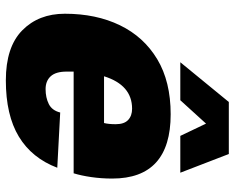

<svg xmlns="http://www.w3.org/2000/svg" viewBox="-93 -698 803 657"><g transform="rotate(90 308.5 -369.5)"><path d="M255 12Q141 12 84 -44Q27 -100 27 -190Q27 -297 66.5 -378.5Q106 -460 182.5 -506Q259 -552 371 -552Q591 -552 591 -352Q591 -315 586 -280.5Q581 -246 573 -220H225Q225 -208 225 -196Q225 -159 241 -141.5Q257 -124 285 -124Q314 -124 336 -135Q358 -146 365 -174L554 -164Q521 -77 447.5 -32.5Q374 12 255 12ZM352 -420Q271 -420 241 -324H401Q403 -332 404 -342Q405 -352 405 -364Q405 -393 390.5 -406.5Q376 -420 352 -420ZM193 -585 329 -751H507L571 -585H445L403 -673L323 -585Z"/></g></svg>

Font: Geist Black
Style: Italic
Weight: 900
Italic angle: -12°
Designer: Basement.studio, Andrés Briganti, Mateo Zaragoza
Foundry: Basement.studio, Vercel, Andrés Briganti, Guido Ferreyra, Mateo Zaragoza
Version: Version 1.500; ttfautohint (v1.8.4.7-5d5b)